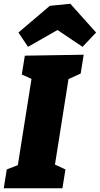

<svg xmlns="http://www.w3.org/2000/svg" viewBox="-32 -1001 531 1021"><path d="M397 -610 314 -572 335 -598 257 -105 247 -132 316 -100 300 0H-12L4 -100L84 -131L60 -105L138 -597L158 -571L84 -605L100 -705L413 -710ZM117 -752 66 -828 233 -970 342 -981 479 -828 407 -752 210 -884 345 -882Z"/></svg>

Font: Bitter Thin Black
Style: Italic
Weight: 900
Italic angle: -9°
Version: Version 3.020